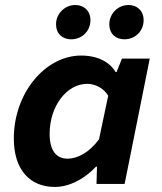

<svg xmlns="http://www.w3.org/2000/svg" viewBox="-20 -728 640 760"><path d="M197.1 12C252.9 12 312.5 -17.7 359.9 -68.2H363.9L362 0H473.3L572.8 -496.1H462.9L441.4 -443H437.4C414 -482.7 366.4 -508.1 301 -508.1C160.2 -508.1 34.7 -361 34.7 -179.8C34.7 -56.6 97.8 12 197.1 12ZM247.8 -99.9C204.6 -99.9 176.5 -129.6 176.5 -197.5C176.5 -310.2 245.4 -396.2 325.4 -396.2C353.1 -396.2 389 -382 408.3 -349L371.9 -176.6C332.6 -123.2 285.6 -99.9 247.8 -99.9ZM261.8 -572.4C305.3 -572.4 338 -605.6 338 -648C338 -685.4 312.1 -708.2 278.4 -708.2C234.9 -708.2 201.9 -672.5 201.9 -632.3C201.9 -593.5 228.1 -572.4 261.8 -572.4ZM472.3 -572.4C515.9 -572.4 548.5 -605.6 548.5 -648C548.5 -685.4 522.6 -708.2 488.9 -708.2C445.4 -708.2 412.7 -672.5 412.7 -632.3C412.7 -593.5 438.7 -572.4 472.3 -572.4Z"/></svg>

Font: Source Code Variable
Style: Italic
Weight: 400
Italic angle: -11°
Monospace: yes
Designer: Paul D. Hunt, Teo Tuominen
Foundry: Adobe Systems Incorporated
Version: Version 1.005;PS 1.0;hotconv 16.6.54;makeotf.lib2.5.65590